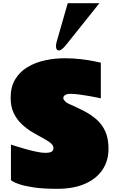

<svg xmlns="http://www.w3.org/2000/svg" viewBox="-20 -1168 746 1207"><path d="M48.8 -258.8Q51.8 -258.3 76.4 -250.2Q101.1 -242.2 136.2 -232.2Q171.4 -222.2 206.8 -214.6Q242.2 -207 267.1 -207Q288.6 -207 302.2 -213.4Q315.9 -219.7 315.9 -236.8Q315.9 -255.4 296.4 -270.5Q276.9 -285.6 246.3 -301.8Q215.8 -317.9 181.4 -338.4Q147 -358.9 116.5 -387.7Q85.9 -416.5 66.4 -456.8Q46.9 -497.1 46.9 -553.2Q46.9 -622.1 75.7 -669.7Q104.5 -717.3 153.1 -746.3Q201.7 -775.4 262.5 -788.6Q323.2 -801.8 387.2 -801.8Q441.4 -801.8 489.7 -795.9Q538.1 -790 571.5 -783.2Q605 -776.4 613.8 -773.9V-549.8Q613.8 -549.8 593.5 -554.2Q573.2 -558.6 542.7 -564Q512.2 -569.3 479.7 -573.7Q447.3 -578.1 422.9 -578.1Q400.4 -578.1 389.2 -570.3Q377.9 -562.5 377.9 -551.8Q377.9 -543 387.7 -532.5Q397.5 -522 411.1 -516.1Q462.4 -493.7 507.8 -470.2Q553.2 -446.8 587.9 -416Q622.6 -385.3 642.3 -341.1Q662.1 -296.9 662.1 -232.9Q662.1 -156.7 623.8 -100.1Q585.4 -43.5 513.4 -12.2Q441.4 19 339.8 19Q252.4 19 195.8 10.7Q139.2 2.4 106.9 -8.1Q74.7 -18.6 61.8 -26.9Q48.8 -35.2 48.8 -35.2ZM605 -1147.9 395 -885.3Q367.7 -851.1 350.1 -851.1Q332 -851.1 332 -877.9Q332 -890.6 335.9 -904.3L405.8 -1147.9Z"/></svg>

Font: Rammetto One
Style: Regular
Weight: 400
Designer: Vernon Adams
Foundry: Vernon Adams
Version: Version 1.100; ttfautohint (v1.8.4.7-5d5b)